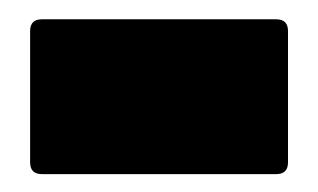

<svg xmlns="http://www.w3.org/2000/svg" viewBox="-20 -436 338 204"><path d="M24.5 -251Q12 -251 12 -263.5V-403Q12 -415.5 24.5 -415.5H273.5Q286 -415.5 286 -403V-263.5Q286 -251 273.5 -251Z"/></svg>

Font: Jaro 24pt
Style: Regular
Weight: 400
Designer: Agyei Archer, Celine Hurka, Mirko Velimirović
Version: Version 1.000